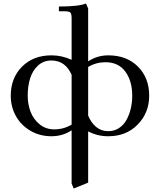

<svg xmlns="http://www.w3.org/2000/svg" viewBox="-20 -766 904 1089"><path d="M41 -223.1Q41 -323.2 104.7 -387.7Q168.5 -452.1 272 -452.1Q331.1 -452.1 386.2 -426.8V-662.1Q386.2 -687 379.2 -694.6Q372.1 -702.1 347.2 -702.1H314V-729Q425.8 -729 467.8 -746.1L480 -717.8V-418Q531.7 -452.1 594.2 -452.1Q698.7 -452.1 762.5 -388.2Q826.2 -324.2 826.2 -223.1Q826.2 -126.5 761.2 -59.8Q696.3 6.8 594.2 6.8Q531.2 6.8 480 -21V270L397.9 303.2L386.2 274.9V-26.9Q335.4 6.8 272 6.8Q205.1 6.8 151.9 -24.7Q98.6 -56.2 69.8 -108.4Q41 -160.6 41 -223.1ZM137.2 -223.1Q137.2 -174.8 153.3 -132.3Q169.4 -89.8 204.6 -61Q239.7 -32.2 288.1 -32.2Q340.8 -32.2 386.2 -59.1V-341.8Q350.1 -422.9 272 -422.9Q227.5 -422.9 196.5 -395Q165.5 -367.2 151.4 -323Q137.2 -278.8 137.2 -223.1ZM480 -110.8Q496.1 -70.3 525.1 -46.1Q554.2 -22 594.2 -22Q627.9 -22 654.5 -39.3Q681.2 -56.6 697.3 -85.7Q713.4 -114.7 721.7 -149.9Q730 -185.1 730 -223.1Q730 -306.6 690.9 -359.9Q651.9 -413.1 578.1 -413.1Q525.4 -413.1 480 -386.2Z"/></svg>

Font: Dihjauti S
Style: Bold
Weight: 700
Designer: T. Christopher White
Version: Version 3.0.0